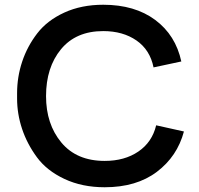

<svg xmlns="http://www.w3.org/2000/svg" viewBox="-20 -771 837 809"><path d="M421 18Q326 18 251.5 -17Q177 -52 135.5 -108.5Q94 -165 73 -228Q52 -291 52 -356V-378Q52 -447 73.5 -511.5Q95 -576 137 -630.5Q179 -685 251 -718Q323 -751 415 -751Q548 -751 634 -687Q720 -623 744 -512L627 -487Q612 -561 555 -600.5Q498 -640 415 -640Q300 -640 237 -563.5Q174 -487 174 -366Q174 -248 238.5 -170.5Q303 -93 421 -93Q505 -93 563 -132.5Q621 -172 638 -243L755 -217Q727 -112 641 -47Q555 18 421 18Z"/></svg>

Font: Cazoo Sans Medium
Style: Regular
Weight: 500
Designer: Jonathan Barnbrook, Julián Moncada
Foundry: Barnbrook Fonts
Version: Version 2.000;Glyphs 3.3 (3337)